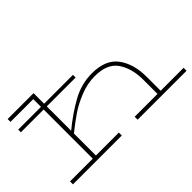

<svg xmlns="http://www.w3.org/2000/svg" viewBox="-88 -1056 1426 1426"><g transform="rotate(-45 625.0 -343.0)"><path d="M1233 -31V0H719V-31H959V-178Q959 -298 906.5 -376Q854 -454 722 -454Q645 -454 569 -423.5Q493 -393 435.5 -354Q378 -315 312 -262V-31H553V0H40V-31H279V-547H40V-575H279V-656H40V-686H312V-575H615V-547H312V-291Q410 -372 510.5 -428Q611 -484 722 -484Q866 -484 929 -398.5Q992 -313 992 -178V-31Z"/></g></svg>

Font: BioRhyme Expanded ExtraLight
Style: Regular
Weight: 275
Width: 7
Designer: Aoife Mooney
Foundry: Aoife Mooney Type
Version: Version 1.001